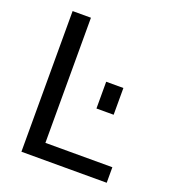

<svg xmlns="http://www.w3.org/2000/svg" viewBox="-133 -836 855 942"><g transform="rotate(20 294.0 -365.0)"><path d="M358.4 -323.2V-462.9H448.2V-323.2ZM85 2V-732.4H180.7V-79.1H530.3V2Z"/></g></svg>

Font: Nasu
Style: Regular
Weight: 400
Designer: Ryoko NISHIZUKA (kana &amp; ideographs); Paul D. Hunt (Latin, Greek &amp; Cyrillic); Wenlong ZHANG (bopomofo); Sandoll C
Version: Version 2014.1215